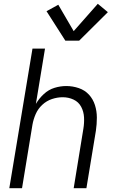

<svg xmlns="http://www.w3.org/2000/svg" viewBox="-20 -991 616 1011"><path d="M29 0H96L151 -335Q156 -363 168 -390.5Q180 -418 202.5 -439Q225 -460 253.5 -469.5Q282 -479 310 -479Q341 -479 367.5 -466.5Q394 -454 407.5 -428.5Q421 -403 422.5 -373Q424 -343 419 -313L368 0H435L485 -303Q490 -337 490 -371.5Q490 -406 480 -437.5Q470 -469 448.5 -492.5Q427 -516 395 -527Q363 -538 329 -538Q298 -538 267 -528.5Q236 -519 211 -496Q186 -473 169 -444L217 -735H151ZM324 -777H397L548 -927L495 -971L368 -827L287 -966L225 -932Z"/></svg>

Font: Iosevka Sparkle Light
Style: Italic
Weight: 300
Italic angle: -9°
Designer: Belleve Invis
Foundry: Belleve Invis
Version: Version 4.5.0; ttfautohint (v1.8.3)